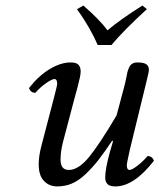

<svg xmlns="http://www.w3.org/2000/svg" viewBox="-20 -665 577 695"><path d="M505.9 -352.1 450.2 -124Q439 -74.2 439 -66.9Q439 -49.8 449.2 -49.8Q457 -49.8 476.3 -64.2Q495.6 -78.6 514.2 -100.1Q531.2 -100.1 537.1 -83Q464.8 9.8 397.9 9.8Q377 9.8 368.9 1.2Q360.8 -7.3 360.8 -22.9Q360.8 -52.7 377.9 -115.2L389.2 -153.8L386.2 -155.8Q356.4 -111.8 335.7 -85.2Q314.9 -58.6 290 -34.9Q265.1 -11.2 240.5 -0.7Q215.8 9.8 187 9.8Q158.2 9.8 139.2 -10Q120.1 -29.8 120.1 -69.8Q120.1 -100.1 129.9 -137.2L173.8 -305.2Q187 -355.5 187 -361.8Q187 -378.9 176.8 -378.9Q168.5 -378.9 147.2 -364.3Q126 -349.6 107.9 -329.1Q90.8 -329.1 85 -346.2Q119.1 -390.1 159.4 -414.6Q199.7 -439 235.8 -439Q256.3 -439 264.2 -430.4Q272 -421.9 272 -405.8Q272 -397.5 268.8 -382.8Q265.6 -368.2 259.8 -345.7L251 -314L208 -150.9Q199.2 -116.2 199.2 -86.9Q199.2 -49.8 229 -49.8Q263.7 -49.8 301.8 -95.9Q339.8 -142.1 401.9 -247.1L431.2 -356.9Q433.6 -365.2 436.3 -379.6Q439 -394 440.9 -402.6Q442.9 -411.1 447.3 -420.7Q451.7 -430.2 459 -434.6Q466.3 -439 477.1 -439Q500 -439 509.5 -432.4Q519 -425.8 519 -412.1Q519 -405.3 512.9 -381.3Q506.8 -357.4 505.9 -352.1ZM333.5 -502Q307.6 -563.5 258.8 -631.8L281.7 -645Q339.8 -594.7 369.1 -555.2Q415 -594.2 495.6 -645L511.7 -631.8Q430.2 -557.6 383.3 -502Z"/></svg>

Font: Linux Libertine G
Style: Italic
Weight: 400
Italic angle: -12°
Designer: Philipp H. Poll
Foundry: Philipp H. Poll
Version: Version 5.1.3